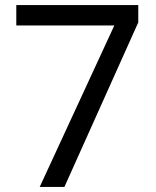

<svg xmlns="http://www.w3.org/2000/svg" viewBox="-20 -734 612 754"><path d="M136 0 429 -634H44V-714H523V-646L233 0Z"/></svg>

Font: Noto Sans Elymaic
Style: Regular
Weight: 400
Designer: Morgane Pierson
Foundry: Google LLC
Version: Version 1.002; ttfautohint (v1.8.4.7-5d5b)